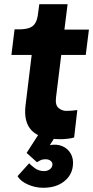

<svg xmlns="http://www.w3.org/2000/svg" viewBox="-20 -647 441 909"><path d="M268 12Q170 12 130.5 -28.5Q91 -69 101 -149L130 -387H34L49 -508H68Q100 -508 119 -515Q138 -522 147.5 -538.5Q157 -555 160 -582L166 -627H300L285 -507H401L386 -387H270L245 -184Q241 -149 257.5 -135.5Q274 -122 294 -122Q304 -122 319 -123Q334 -124 346 -126L331 4Q318 8 299 10Q280 12 268 12ZM185 242Q147 242 112 226.5Q77 211 63 187L118 126Q125 134 144 148.5Q163 163 189 163Q203 163 214.5 155.5Q226 148 228 135Q230 123 220.5 115Q211 107 196 107Q180 107 170 112.5Q160 118 155 121L106 77L162 -10H248L216 40Q249 34 275 45Q301 56 315 80.5Q329 105 325 138Q320 184 282 213Q244 242 185 242Z"/></svg>

Font: Inclusive Sans
Style: Italic
Weight: 400
Italic angle: -7°
Designer: Olivia King
Foundry: Olivia King
Version: Version 2.004